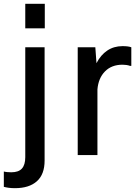

<svg xmlns="http://www.w3.org/2000/svg" viewBox="-97 -810 706 1003"><path d="M-19 173Q-37 173 -51.5 171Q-66 169 -77 166V86Q-70 88 -59 89Q-48 90 -38 90Q0 90 17.5 70.5Q35 51 35 11V-563H136V29Q136 101 95.5 137Q55 173 -19 173ZM35 -662V-790H137V-662Z M309 0V-563H401L407 -480Q429 -523 463.5 -546Q498 -569 543 -569Q574 -569 589 -563V-466H582Q574 -469 563.5 -470.5Q553 -472 543 -472Q486 -472 451.5 -437Q417 -402 412 -343V0Z"/></svg>

Font: BDO Grotesk
Style: Regular
Weight: 400
Designer: Deni Anggara
Foundry: Lokal Container
Version: Version 2.000